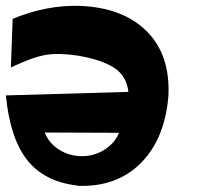

<svg xmlns="http://www.w3.org/2000/svg" viewBox="-71 -562 745 652"><path d="M-51 -238 365 -250Q359 -304 317 -331.5Q275 -359 194 -373Q128 -383 84 -375.5Q40 -368 -34 -333L-28 -498Q88 -546 202 -542Q346 -536 426.5 -456.5Q507 -377 501 -238V-237Q489 -90 407 -8Q325 74 193 69L191 68Q79 55 21 -19Q-37 -93 -51 -238ZM333 -111 81 -112Q94 -78 125.5 -56.5Q157 -35 197 -32Q243 -29 281 -52Q319 -75 333 -111Z"/></svg>

Font: OpenDyslexic
Style: Bold
Weight: 800
Designer: Abbie Gonzalez
Version: Version 0.920;hotconv 1.0.109;makeotfexe 2.5.65596